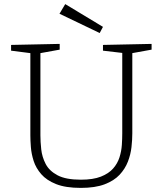

<svg xmlns="http://www.w3.org/2000/svg" viewBox="-20 -909 792 936"><path d="M482 -690 719 -695V-667L625 -650V-259Q625 -228 621 -192Q617 -156 603.5 -121Q590 -86 563 -57Q536 -28 490 -10.5Q444 7 374 7Q300 7 253.5 -11.5Q207 -30 181 -60Q155 -90 144 -124.5Q133 -159 130.5 -192Q128 -225 128 -249V-650L34 -662V-690L271 -695V-667L177 -650V-249Q177 -218 181 -181Q185 -144 202.5 -110Q220 -76 260.5 -54.5Q301 -33 374 -33Q434 -33 472 -48Q510 -63 531.5 -87.5Q553 -112 562.5 -142Q572 -172 574 -202.5Q576 -233 576 -259V-651L482 -662ZM466 -748 270 -842 298 -889 482 -778Z"/></svg>

Font: Bitter Light
Style: Regular
Weight: 300
Designer: Sol Matas, and Bitter project Authors
Foundry: Sol Matas
Version: Version 2.001